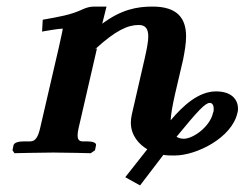

<svg xmlns="http://www.w3.org/2000/svg" viewBox="-20 -465 744 584"><path d="M421 -291 381 -117C379 -108 378 -100 378 -92C378 -52 404 -25 428 -11L361 74L406 99L477 6C487 8 498 8 511 8C578 8 685 -46 702 -121C703 -125 704 -129 704 -134C704 -159 688 -187 637 -187C584 -187 537 -144 499 -99C500 -117 504 -141 512 -177L537 -284C542 -310 546 -333 546 -354C546 -408 521 -445 444 -445C396 -445 349 -436 291 -393L304 -445H268C253 -445 243 -442 230 -436C193.9 -419.3 160 -414 110 -405L108 -369C158 -378 171 -378 171 -378C171 -376 169 -366 159 -321L102 -75C96 -49 88 -35 72 -35H53C35 -35 23 -31 21 -23L18 -8L24 1C24 1 106 -1 142 -1C180 -1 256 1 256 1L269 -8L272 -23C274 -31 261 -35 245 -35H231C220 -35 216 -42 216 -53C216 -59 217 -66 219 -75L275 -318L269 -315C332 -373 369 -389 402 -389C422 -389 431 -378 431 -354C431 -339 427 -318 421 -291ZM618 -152C625 -152 630 -146 630 -134C630 -130 630 -126 628 -122C619 -80 568 -43 539 -43C531 -43 523 -45 517 -49C581 -127 604 -152 618 -152Z"/></svg>

Font: Linux Libertine O
Style: Bold Italic
Weight: 700
Italic angle: -11.5°
Designer: Philipp H. Poll
Foundry: Philipp H. Poll
Version: Version 4.1.0